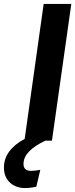

<svg xmlns="http://www.w3.org/2000/svg" viewBox="-108 -712 381 972"><path d="M253 -692 155 0H122Q11 52 11 118Q11 153 49 153Q68 153 96 148L76 233Q46 240 19 240Q-28 240 -58 212Q-88 184 -88 136Q-88 48 17 -9L113 -692Z"/></svg>

Font: Fira Sans Compressed SemiBold
Style: Italic
Weight: 600
Width: 1
Italic angle: -8°
Designer: bBox Type GmbH & Carrois Corporate GbR & Edenspiekermann AG
Foundry: bBox Type GmbH & Carrois Corporate GbR & Edenspiekermann AG
Version: Version 4.301